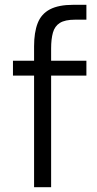

<svg xmlns="http://www.w3.org/2000/svg" viewBox="-20 -780 404 800"><path d="M122 0V-465H34V-527H122V-587Q122 -645 137 -683.5Q152 -722 188 -741Q224 -760 286 -760H340V-698H293Q251 -698 229.5 -684.5Q208 -671 200.5 -644Q193 -617 193 -578V-527H340V-465H193V0Z"/></svg>

Font: Onest Light
Style: Regular
Weight: 300
Designer: Dmitri Voloshin, Andrey Kudryavtsev
Foundry: Dmitri Voloshin, Andrey Kudryavtsev
Version: Version 1.000;gftools[0.9.33]